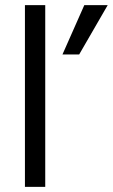

<svg xmlns="http://www.w3.org/2000/svg" viewBox="-20 -727 439 747"><path d="M77 0V-707H156V0ZM223 -515 308 -707H399L288 -515Z"/></svg>

Font: Hind Regular
Style: Regular
Weight: 400
Designer: Manushi Parikh, Satya Rajpurohit
Foundry: Indian Type Foundry
Version: Version 1.201;PS 1.0;hotconv 1.0.78;makeotf.lib2.5.61930; tt